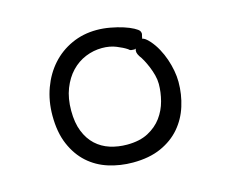

<svg xmlns="http://www.w3.org/2000/svg" viewBox="-100 -806 1200 997"><g transform="rotate(-15 500.0 -307.0)"><path d="M711.9 -599.6Q717.8 -587.9 715.3 -580.1Q712.9 -572.3 710.9 -558.6Q724.6 -558.6 750 -530.3Q770.5 -506.8 786.1 -478Q801.8 -449.2 812.5 -418Q823.2 -386.7 829.1 -355Q835 -323.2 835 -293.9Q835 -226.6 815.4 -164.6Q795.9 -102.5 754.9 -54.7Q713.9 -6.8 650.4 21.5Q586.9 49.8 499 49.8Q430.7 49.8 368.7 30.3Q306.6 10.7 259.8 -31.2Q212.9 -73.2 185.1 -138.2Q157.2 -203.1 157.2 -293Q157.2 -372.1 182.1 -439.9Q207 -507.8 251.5 -557.6Q295.9 -607.4 357.9 -635.7Q419.9 -664.1 493.2 -664.1Q529.3 -664.1 566.4 -657.2Q603.5 -650.4 633.8 -640.6Q664.1 -630.9 685.1 -619.6Q706.1 -608.4 711.9 -599.6ZM672.9 -475.6Q665 -488.3 663.1 -497.6Q661.1 -506.8 665 -518.6Q663.1 -517.6 661.6 -516.6Q660.2 -515.6 657.2 -515.6Q649.4 -515.6 641.1 -516.6Q632.8 -517.6 626 -525.4Q605.5 -539.1 571.8 -552.7Q538.1 -566.4 496.1 -566.4Q450.2 -566.4 407.2 -548.8Q364.3 -531.2 331.1 -496.6Q297.9 -461.9 277.8 -410.6Q257.8 -359.4 257.8 -293Q257.8 -227.5 276.4 -181.2Q294.9 -134.8 327.1 -105Q359.4 -75.2 402.3 -61.5Q445.3 -47.9 493.2 -47.9Q561.5 -47.9 607.4 -72.3Q653.3 -96.7 681.2 -134.8Q709 -172.9 721.2 -219.2Q733.4 -265.6 733.4 -310.5Q733.4 -333 727.1 -357.4Q720.7 -381.8 711.4 -404.3Q702.1 -426.8 691.9 -445.8Q681.6 -464.8 672.9 -475.6Z"/></g></svg>

Font: JasonHandwriting4
Style: Regular
Weight: 400
Version: Version 1.01.21